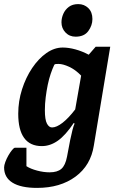

<svg xmlns="http://www.w3.org/2000/svg" viewBox="-55 -745 576 937"><path d="M126 172Q47 172 6 146.5Q-35 121 -35 72Q-35 62 -29 45.5Q-23 29 -14 13.5Q-5 -2 4 -13Q13 -24 18 -24H74V66Q94 79 126 87.5Q158 96 187 96Q225 96 244.5 79Q264 62 272 20Q281 -30 287.5 -61.5Q294 -93 299 -112Q304 -131 309 -142L305 -145Q265 -85 227.5 -58.5Q190 -32 149 -32Q92 -32 63 -71.5Q34 -111 34 -190Q34 -251 52.5 -309Q71 -367 102 -413Q133 -459 171.5 -486Q210 -513 251 -513Q280 -513 313 -504Q346 -495 378 -478L412 -517H483L403 -35Q388 62 313.5 117Q239 172 126 172ZM199 -123Q221 -123 250.5 -146Q280 -169 312 -211L341 -376Q313 -405 282.5 -419Q252 -433 231 -433Q221 -433 217 -432.5Q213 -432 210 -429Q201 -410 192.5 -385Q184 -360 178 -331Q172 -302 168 -270Q164 -238 164 -207Q164 -161 174 -142Q184 -123 199 -123ZM314 -566Q284 -566 264.5 -586.5Q245 -607 245 -636Q245 -657 254 -677.5Q263 -698 281 -711.5Q299 -725 327 -725Q356 -725 376 -705.5Q396 -686 396 -652Q396 -621 376 -593.5Q356 -566 314 -566Z"/></svg>

Font: Faustina
Style: Bold Italic
Weight: 700
Italic angle: -8°
Designer: Alfonso Garcia
Foundry: http://www.omnibus-type.com
Version: Version 1.200